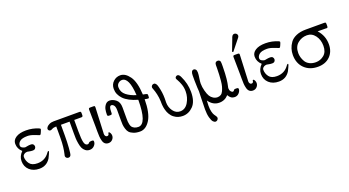

<svg xmlns="http://www.w3.org/2000/svg" viewBox="-59 -1384 4126 2268"><g transform="rotate(-20 2004.5 -250.0)"><path d="M41 -145Q41 -206.1 90.8 -255.9Q41 -299.8 41 -362.8Q41 -410.6 86.9 -439.9Q132.8 -469.2 212.9 -469.2Q297.9 -469.2 373 -436Q385.3 -430.2 384.8 -423.8Q384.8 -418.9 379.4 -406Q374 -393.1 369.1 -381.8L363.8 -371.1Q357.9 -359.9 350.1 -359.9Q349.1 -359.9 297.6 -380.4Q246.1 -400.9 208 -400.9Q140.1 -400.9 112.1 -377.9Q84 -355 84 -326.2Q84 -306.2 104.5 -295.2Q125 -284.2 140.1 -284.2Q145 -284.2 165 -288.6Q185.1 -293 207 -293Q232.9 -293 241.9 -280.5Q251 -268.1 251 -255.1Q251 -242.2 241.5 -230Q231.9 -217.8 209 -217.8Q187 -217.8 167 -222.4Q147 -227.1 141.1 -227.1Q133.3 -227.1 121.6 -224.1Q109.9 -221.2 96.9 -210.2Q84 -199.2 84 -183.1Q84 -135.3 113 -96.2Q142.1 -57.1 211.9 -57.1Q309.1 -57.1 363.8 -137.2Q372.6 -150.4 379.9 -149.9Q384.8 -149.9 384.8 -143.1Q384.8 -137.2 370.8 -106.7Q356.9 -76.2 351.1 -65.9Q303.2 11.2 211.9 11.2Q135.7 11.2 88.4 -32Q41 -75.2 41 -145Z M459.5 -397.9Q459.5 -406.7 468.5 -419.9Q477.5 -433.1 501.7 -445.6Q525.9 -458 557.6 -458H883.8Q896 -457 898.9 -451.9Q901.9 -446.8 901.9 -434.1V-414.1Q901.9 -405.3 900.9 -401.1Q899.9 -397 895.8 -393.6Q891.6 -390.1 882.8 -390.1H792.5V-248Q792.5 -149.9 803 -107.4Q813.5 -64.9 844.7 -64.9Q856 -64.9 864.3 -76.4Q872.6 -87.9 894.5 -87.9H901.9Q915 -87.9 920.4 -85Q925.8 -82 925.8 -69.8Q925.8 -42 902.8 -18.6Q879.9 4.9 845.7 4.9Q814.9 4.9 792.7 -12.5Q770.5 -29.8 759.5 -54Q748.5 -78.1 742.2 -115.5Q735.8 -152.8 734.9 -179.4Q733.9 -206.1 733.9 -243.2V-390.1H625.5V-255.9Q625.5 -172.9 620.1 -100.3Q614.7 -27.8 607.4 -13.2Q598.6 5.9 576.7 5.9Q562.5 5.9 552 -3.7Q541.5 -13.2 541.5 -27.8Q541.5 -33.7 548.1 -58.8Q554.7 -84 560.8 -134.5Q566.9 -185.1 566.9 -252V-390.1H564.5Q532.2 -390.1 514.4 -380.1Q496.6 -370.1 487.8 -370.1Q475.6 -370.1 467.5 -378.4Q459.5 -386.7 459.5 -397.9Z M999.5 -442.9Q999.5 -455.1 1003.4 -459.5Q1007.3 -463.9 1019.5 -463.9H1058.1Q1072.3 -463.9 1075.7 -460Q1079.1 -456.1 1079.1 -443.8L1065.4 -132.8Q1065.4 -129.9 1064.9 -125Q1064.5 -120.1 1064.5 -117.2Q1064.5 -101.1 1070.3 -91.6Q1076.2 -82 1082.3 -79.6Q1088.4 -77.1 1093.3 -77.1Q1111.3 -77.1 1116.2 -94.2Q1117.2 -97.2 1117.7 -103.5Q1118.2 -109.9 1120.4 -111.3Q1122.6 -112.8 1127.4 -112.8Q1134.3 -112.8 1142.8 -96.9Q1151.4 -81.1 1151.4 -64Q1151.4 -36.1 1131.3 -15.1Q1111.3 5.9 1081.5 5.9Q1055.7 5.9 1038.6 -8.1Q1021.5 -22 1013.9 -50.5Q1006.3 -79.1 1004.4 -105Q1002.4 -130.9 1002.4 -171.9V-232.9Q999.5 -382.8 999.5 -442.9Z M1176.3 -317.9Q1176.3 -353 1182.4 -382.6Q1188.5 -412.1 1208.7 -437.5Q1229 -462.9 1262.2 -462.9Q1301.3 -462.9 1340.3 -432.4Q1379.4 -401.9 1379.4 -334V-189.9Q1379.4 -167 1380.4 -153.1Q1381.3 -139.2 1386.2 -117.7Q1391.1 -96.2 1401.1 -84Q1411.1 -71.8 1430.7 -62.5Q1450.2 -53.2 1478 -53.2Q1585 -53.2 1585.4 -355Q1466.3 -389.2 1411.4 -446Q1356.4 -502.9 1356.4 -574.2Q1356.4 -629.4 1393.8 -664.8Q1431.2 -700.2 1482.4 -700.2Q1545.4 -700.2 1597.4 -627.7Q1649.4 -555.2 1657.2 -395Q1704.1 -386.2 1708.7 -382.1Q1713.4 -377.9 1713.4 -365.2V-355Q1713.4 -339.8 1711.4 -334.5Q1709.5 -329.1 1699.2 -329.1Q1687 -329.1 1658.2 -335.9Q1657.2 -162.1 1605.2 -78.6Q1553.2 4.9 1479 4.9Q1431.2 4.9 1397.2 -9Q1363.3 -22.9 1346.7 -41Q1330.1 -59.1 1321 -90.6Q1312 -122.1 1310.5 -142.1Q1309.1 -162.1 1309.1 -193.8V-325.2Q1309.1 -376 1287.1 -394Q1274.9 -403.8 1264.2 -403.8Q1235.4 -403.8 1235.4 -335.9V-324.2Q1235.4 -306.2 1231.2 -301.5Q1227.1 -296.9 1216.3 -296.9H1197.3Q1186 -296.9 1181.2 -300.8Q1176.3 -304.7 1176.3 -317.9ZM1415 -574.2Q1415 -511.2 1464.6 -472.7Q1514.2 -434.1 1584.5 -414.1Q1571.3 -641.1 1482.4 -641.1Q1457.5 -641.1 1436.3 -622.6Q1415 -604 1415 -574.2Z M1787.1 -436Q1787.1 -450.2 1797.1 -460.2Q1807.1 -470.2 1822.3 -470.2Q1851.1 -470.2 1864.3 -415Q1884.3 -339.8 1884.3 -265.1Q1884.3 -252.9 1883.8 -234.9Q1883.3 -216.8 1883.3 -212.9Q1883.3 -151.9 1917.7 -104.5Q1952.1 -57.1 2004.9 -57.1Q2069.8 -57.1 2107.4 -120.1Q2145 -183.1 2145 -257.8Q2145 -305.7 2130.6 -346.4Q2116.2 -387.2 2102.1 -410.6Q2087.9 -434.1 2087.9 -440.9Q2087.9 -453.1 2097.4 -461.2Q2106.9 -469.2 2118.2 -469.2Q2139.2 -469.2 2155.3 -433.1Q2203.1 -335 2203.1 -230Q2203.1 -109.9 2146.7 -52.5Q2090.3 4.9 2016.1 4.9Q1954.1 4.9 1910.2 -28.8Q1896 -38.6 1884.5 -51.8Q1873 -64.9 1865 -78.9Q1856.9 -92.8 1851.1 -106Q1845.2 -119.1 1841.1 -135.5Q1836.9 -151.9 1834.5 -162.8Q1832 -173.8 1830.6 -189.5Q1829.1 -205.1 1828.6 -212.2Q1828.1 -219.2 1828.1 -231.9V-245.1Q1826.2 -295.9 1816.2 -338.9Q1806.2 -381.8 1796.6 -405.5Q1787.1 -429.2 1787.1 -436Z M2287.1 21Q2287.1 -29.8 2290 -108.9Q2293 -188 2293 -205.1Q2293 -210 2290 -247.6Q2287.1 -285.2 2287.1 -340.8V-405.8Q2287.1 -467.8 2323.2 -467.8Q2336.4 -467.8 2346.7 -455.8Q2356.9 -443.8 2356.9 -416Q2356.9 -392.1 2350.1 -349.1Q2343.3 -306.2 2343.3 -283.2Q2343.3 -240.2 2356.2 -191.2Q2369.1 -142.1 2384.3 -118.2Q2399.4 -93.3 2424.3 -78.1Q2449.2 -63 2476.1 -63Q2500 -63 2518.6 -74.5Q2537.1 -85.9 2548.6 -111.1Q2560.1 -136.2 2567.6 -162.6Q2575.2 -189 2579.1 -231Q2583 -272.9 2584.5 -305.9Q2585.9 -338.9 2586.9 -389.2V-423.8Q2586.9 -467.8 2622.1 -467.8Q2647 -467.8 2655.3 -444.8Q2657.2 -439.9 2657.2 -418.9V-381.8Q2656.2 -287.6 2649.7 -230.2Q2643.1 -172.9 2637 -150.9Q2630.9 -128.9 2630.9 -121.1Q2630.9 -95.2 2643.1 -79.1Q2655.3 -63 2668.9 -63Q2673.8 -63 2678.2 -65.9Q2682.1 -67.9 2685.1 -73.5Q2688 -79.1 2693.1 -82Q2698.2 -85 2708 -85H2722.2Q2745.1 -85 2745.1 -68.8Q2745.1 -43.9 2723.1 -19.5Q2701.2 4.9 2668 4.9Q2618.2 4.9 2590.3 -47.9Q2589.4 -46.9 2584.2 -41.5Q2579.1 -36.1 2576.7 -34.2Q2574.2 -32.2 2568.1 -26.6Q2562 -21 2557.6 -18.6Q2553.2 -16.1 2545.7 -11.5Q2538.1 -6.8 2531 -4.9Q2523.9 -2.9 2514.9 0Q2505.9 2.9 2495.4 3.9Q2484.9 4.9 2474.1 4.9Q2396 4.9 2343.3 -69.8Q2343.3 -60.1 2341.8 -38.6Q2340.3 -17.1 2340.3 -5.9Q2340.3 38.1 2348.1 70.1Q2356 102.1 2366 116Q2376 129.9 2384 142.3Q2392.1 154.8 2392.1 165Q2392.1 178.2 2381.1 189.2Q2370.1 200.2 2356.9 200.2Q2340.8 200.2 2325.9 184.1Q2311 168 2299.1 125.5Q2287.1 83 2287.1 21Z M2814.9 -442.9Q2814.9 -455.1 2818.8 -459.5Q2822.8 -463.9 2835 -463.9H2873.5Q2887.7 -463.9 2891.1 -460Q2894.5 -456.1 2894.5 -443.8L2880.9 -132.8Q2880.9 -129.9 2880.4 -125Q2879.9 -120.1 2879.9 -117.2Q2879.9 -101.1 2885.7 -91.6Q2891.6 -82 2897.7 -79.6Q2903.8 -77.1 2908.7 -77.1Q2926.8 -77.1 2931.6 -94.2Q2932.6 -97.2 2933.1 -103.5Q2933.6 -109.9 2935.8 -111.3Q2938 -112.8 2942.9 -112.8Q2949.7 -112.8 2958.3 -96.9Q2966.8 -81.1 2966.8 -64Q2966.8 -36.1 2946.8 -15.1Q2926.8 5.9 2897 5.9Q2871.1 5.9 2854 -8.1Q2836.9 -22 2829.3 -50.5Q2821.8 -79.1 2819.8 -105Q2817.9 -130.9 2817.9 -171.9V-232.9Q2814.9 -382.8 2814.9 -442.9ZM2819.8 -508.8Q2823.7 -520 2877 -658.2Q2877 -658.2 2878.9 -664.1Q2880.9 -669.9 2881.8 -671.4Q2882.8 -672.9 2885.3 -678Q2887.7 -683.1 2889.2 -685.1Q2890.6 -687 2893.8 -690.4Q2897 -693.8 2899.9 -695.3Q2902.8 -696.8 2906.7 -698.5Q2910.6 -700.2 2916 -700.2Q2930.2 -700.2 2941.9 -690.2Q2953.6 -680.2 2953.6 -665V-664.1Q2953.6 -654.3 2945.3 -642.6Q2937 -630.9 2874 -553.2Q2849.1 -521 2833 -502Z M3050.8 -145Q3050.8 -206.1 3100.6 -255.9Q3050.8 -299.8 3050.8 -362.8Q3050.8 -410.6 3096.7 -439.9Q3142.6 -469.2 3222.7 -469.2Q3307.6 -469.2 3382.8 -436Q3395 -430.2 3394.5 -423.8Q3394.5 -418.9 3389.2 -406Q3383.8 -393.1 3378.9 -381.8L3373.5 -371.1Q3367.7 -359.9 3359.9 -359.9Q3358.9 -359.9 3307.4 -380.4Q3255.9 -400.9 3217.8 -400.9Q3149.9 -400.9 3121.8 -377.9Q3093.8 -355 3093.8 -326.2Q3093.8 -306.2 3114.3 -295.2Q3134.8 -284.2 3149.9 -284.2Q3154.8 -284.2 3174.8 -288.6Q3194.8 -293 3216.8 -293Q3242.7 -293 3251.7 -280.5Q3260.7 -268.1 3260.7 -255.1Q3260.7 -242.2 3251.2 -230Q3241.7 -217.8 3218.8 -217.8Q3196.8 -217.8 3176.8 -222.4Q3156.7 -227.1 3150.9 -227.1Q3143.1 -227.1 3131.3 -224.1Q3119.6 -221.2 3106.7 -210.2Q3093.8 -199.2 3093.8 -183.1Q3093.8 -135.3 3122.8 -96.2Q3151.9 -57.1 3221.7 -57.1Q3318.8 -57.1 3373.5 -137.2Q3382.3 -150.4 3389.6 -149.9Q3394.5 -149.9 3394.5 -143.1Q3394.5 -137.2 3380.6 -106.7Q3366.7 -76.2 3360.8 -65.9Q3313 11.2 3221.7 11.2Q3145.5 11.2 3098.1 -32Q3050.8 -75.2 3050.8 -145Z M3481.4 -227.1Q3481.4 -267.1 3492.9 -304.4Q3504.4 -341.8 3530 -377.9Q3555.7 -414.1 3606.4 -436Q3657.2 -458 3727.5 -458H3959.5Q3973.6 -458 3977.1 -453.1Q3980.5 -448.2 3980.5 -432.1V-413.1Q3980.5 -397 3976.6 -392.6Q3972.7 -388.2 3960.4 -388.2L3959.5 -389.2Q3916.5 -390.1 3852.5 -390.1Q3925.8 -309.1 3925.3 -202.1Q3925.3 -109.4 3867.9 -52.2Q3810.5 4.9 3715.3 4.9Q3610.4 4.9 3545.9 -58.6Q3481.4 -122.1 3481.4 -227.1ZM3549.3 -227.1Q3549.3 -200.2 3556.9 -172.6Q3564.5 -145 3581.1 -116.9Q3597.7 -88.9 3631.1 -71.5Q3664.6 -54.2 3709.5 -54.2Q3767.6 -54.2 3813 -92Q3858.4 -129.9 3858.4 -207Q3858.4 -283.2 3818.4 -336.7Q3778.3 -390.1 3716.3 -390.1Q3650.4 -390.1 3599.9 -348.6Q3549.3 -307.1 3549.3 -227.1Z"/></g></svg>

Font: CMU Concrete
Style: Roman
Weight: 500
Version: Version 0.7.0